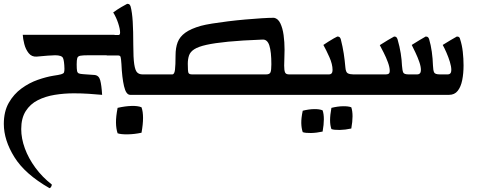

<svg xmlns="http://www.w3.org/2000/svg" viewBox="-20 -496 2503 1004"><path d="M239 488Q111 415 55.5 326Q0 237 0 152Q0 87 26 41.5Q52 -4 92.5 -33.5Q133 -63 177.5 -78.5Q222 -94 259 -100Q287 -104 299.5 -107.5Q312 -111 314.5 -117Q317 -123 317 -136Q316 -178 309.5 -192.5Q303 -207 268 -207Q253 -207 229 -205Q205 -203 172 -200Q146 -198 130 -218Q114 -238 107 -266Q100 -294 99 -314Q134 -314 172.5 -314Q211 -314 250 -314Q326 -314 400 -314Q474 -314 529 -314H579V-207Q574 -207 564.5 -207Q555 -207 527.5 -207Q500 -207 441 -207Q412 -207 399.5 -204.5Q387 -202 384 -192Q381 -182 381 -159Q381 -135 383 -125Q385 -115 392.5 -112Q400 -109 417 -108L474 -104Q497 -102 504 -76.5Q511 -51 514 0Q483 -3 444.5 -5.5Q406 -8 366 -8Q315 -8 266 0Q217 8 177.5 28Q138 48 114.5 85Q91 122 91 179Q91 228 110 280Q129 332 165 381Q201 430 251 469Q251 474 247.5 480.5Q244 487 239 488Z M677 -261Q677 -193 682 -160Q687 -127 697.5 -117Q708 -107 725 -107H802V0H661Q639 0 628.5 -45.5Q618 -91 615 -161Q613 -191 610.5 -198.5Q608 -206 597 -206Q592 -206 579.5 -206Q567 -206 554.5 -206Q542 -206 538 -206V-313Q543 -313 556 -313Q569 -313 582 -313Q595 -313 600 -313Q608 -313 608 -326Q608 -344 598 -374.5Q588 -405 572 -431Q594 -447 614.5 -459Q635 -471 645 -476Q654 -476 657.5 -472Q661 -468 663 -462Q671 -432 674 -383Q677 -334 677 -261ZM595 201Q587 177 586.5 145.5Q586 114 595 68Q634 59 667.5 58Q701 57 720 65Q736 110 720 198Q683 206 647.5 206.5Q612 207 595 201Z M898 -206Q898 -246 909 -275Q920 -304 949 -325Q978 -346 1031 -361Q1053 -367 1090.5 -373Q1128 -379 1172.5 -384.5Q1217 -390 1262.5 -394Q1308 -398 1347.5 -400.5Q1387 -403 1413 -403Q1434 -399 1446 -374Q1458 -349 1463 -312.5Q1468 -276 1468 -236Q1468 -215 1467 -192Q1466 -169 1466 -153Q1466 -128 1470.5 -117.5Q1475 -107 1491 -107H1582V0H761V-107Q818 -107 846.5 -107Q875 -107 881 -107Q892 -107 895 -131Q898 -155 898 -206ZM984 -107H1372Q1390 -107 1394.5 -118Q1399 -129 1399 -160Q1399 -225 1388.5 -258Q1378 -291 1352 -289Q1244 -285 1173 -278Q1102 -271 1059.5 -261.5Q1017 -252 996 -238.5Q975 -225 968.5 -206Q962 -187 962 -162Q962 -123 965.5 -115Q969 -107 984 -107Z M1827 -107H1881V0H1542V-107H1700Q1719 -107 1719 -130Q1719 -160 1702.5 -197Q1686 -234 1671 -261Q1681 -268 1696 -277.5Q1711 -287 1725 -295Q1739 -303 1744 -305Q1753 -305 1756.5 -301Q1760 -297 1762 -291Q1772 -252 1777.5 -216Q1783 -180 1786 -144Q1788 -118 1799 -112.5Q1810 -107 1827 -107ZM1563 195Q1556 174 1555.5 147.5Q1555 121 1563 83Q1595 75 1622.5 74.5Q1650 74 1667 81Q1680 119 1667 192Q1635 199 1606 199.5Q1577 200 1563 195ZM1713 179Q1706 159 1706 132.5Q1706 106 1713 68Q1746 60 1773.5 59.5Q1801 59 1817 65Q1830 104 1817 176Q1786 183 1756.5 183.5Q1727 184 1713 179Z M2386 -291Q2396 -261 2400 -225Q2404 -189 2404 -154Q2404 -112 2397 -77Q2390 -42 2373.5 -21Q2357 0 2328 0H1841V-107H1998Q2007 -107 2012.5 -110.5Q2018 -114 2018 -126Q2018 -144 2008.5 -170Q1999 -196 1986.5 -220.5Q1974 -245 1966 -260Q1986 -273 2007 -285.5Q2028 -298 2041 -305Q2050 -305 2053.5 -300.5Q2057 -296 2059 -290Q2070 -252 2075.5 -217Q2081 -182 2082 -153Q2084 -127 2088.5 -117Q2093 -107 2116 -107H2161Q2181 -107 2181 -130Q2181 -148 2172.5 -172.5Q2164 -197 2152.5 -221Q2141 -245 2133 -261Q2153 -274 2173.5 -286Q2194 -298 2206 -305Q2215 -305 2218.5 -301Q2222 -297 2224 -291Q2233 -261 2238 -225Q2243 -189 2244 -154Q2245 -128 2250 -117.5Q2255 -107 2280 -107H2321Q2340 -107 2340 -130Q2340 -148 2332.5 -172.5Q2325 -197 2314.5 -221Q2304 -245 2295 -261Q2316 -274 2336 -286Q2356 -298 2369 -305Q2378 -305 2381.5 -301Q2385 -297 2386 -291Z"/></svg>

Font: Ruwudu Medium
Style: Regular
Weight: 500
Designer: Becca Hirsbrunner Spalinger
Foundry: SIL International
Version: Version 3.000